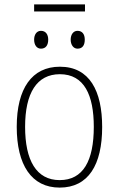

<svg xmlns="http://www.w3.org/2000/svg" viewBox="-20 -842 540 872"><path d="M135 -790H366V-822H135ZM332 -621C355 -621 365 -637 365 -662C365 -686 354 -702 332 -702C313 -702 301 -685 301 -662C301 -639 313 -621 332 -621ZM166 -621C188 -621 199 -637 199 -662C199 -685 188 -702 166 -702C146 -702 135 -684 135 -662C135 -639 146 -621 166 -621ZM251 10C381 10 444 -93 444 -265C444 -429 387 -539 252 -539C125 -539 56 -440 56 -266C56 -93 123 10 251 10ZM251 -24C145 -24 94 -114 94 -266C94 -419 147 -505 252 -505C363 -505 406 -409 406 -266C406 -112 358 -24 251 -24Z"/></svg>

Font: Noto Sans Mono ExtraCondensed ExtraLight
Style: Regular
Weight: 200
Width: 2
Designer: Monotype Design Team
Foundry: Monotype Imaging Inc.
Version: Version 2.014